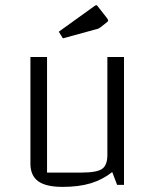

<svg xmlns="http://www.w3.org/2000/svg" viewBox="-20 -723 609 751"><path d="M465 -500V0H438L419 -50Q381 -20 334.5 -6Q288 8 225 8Q160 8 129.5 -14Q99 -36 99 -83V-500H164V-48H299Q359 -48 379.5 -62.5Q400 -77 400 -117V-500ZM226 -573 210 -599 349 -699Q355 -703 356 -703Q359 -703 361 -700L397 -654Q403 -646 403 -644Q403 -639 397 -635L374 -617Q370 -614 366.5 -612Q363 -610 354 -608Z"/></svg>

Font: Changa ExtraLight
Style: Regular
Weight: 250
Designer: Eduardo Rodriguez Tunni
Foundry: Eduardo Rodriguez Tunni
Version: Version 3.002; ttfautohint (v1.8.2)